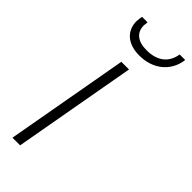

<svg xmlns="http://www.w3.org/2000/svg" viewBox="-243 -767 798 798"><g transform="rotate(45 156.0 -368.0)"><path d="M33 0H78L175 -543H130ZM55 -707C55 -654 92 -614 164 -614C247 -614 300 -664 311 -727L312 -736H280C271 -681 233 -651 170 -651C117 -651 89 -675 89 -716C89 -720 90 -727 91 -736H59L57 -727C56 -718 55 -711 55 -707Z"/></g></svg>

Font: Momo Neue ExtLt
Style: Italic
Weight: 200
Italic angle: -10°
Designer: Ninad Kale (Devanagari), Jonny Pinhorn (Latin)
Foundry: Indian Type Foundry
Version: 4.004